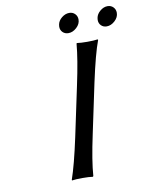

<svg xmlns="http://www.w3.org/2000/svg" viewBox="-89 -862 720 929"><g transform="rotate(-10 271.5 -397.5)"><path d="M377.9 -645Q411.1 -645 429.2 -647.9L431.2 -645Q407.2 -581.1 377.9 -444.8L326.2 -200.2Q298.8 -73.2 293.9 0L291 2.9Q272.5 0 241.2 0Q207 0 189 2.9L188 0Q211.9 -68.4 240.2 -200.2L292 -444.8Q318.8 -569.8 325.2 -645L327.1 -647.9Q345.7 -645 377.9 -645ZM446.8 -750Q450.2 -769 467.5 -783.4Q484.9 -797.9 503.9 -797.9Q521 -797.9 532 -786.6Q543 -775.4 543 -758.8Q543 -736.8 524.2 -719.5Q505.4 -702.1 483.9 -702.1Q467.3 -702.1 456.5 -712.9Q445.8 -723.6 445.8 -740.2Q445.8 -746.1 446.8 -750ZM257.8 -750Q261.2 -769.5 278.8 -783.7Q296.4 -797.9 315.9 -797.9Q333 -797.9 344 -786.6Q355 -775.4 355 -758.8Q355 -736.8 336.2 -719.5Q317.4 -702.1 295.9 -702.1Q278.8 -702.1 267.8 -712.9Q256.8 -723.6 256.8 -740.2Q256.8 -746.1 257.8 -750Z"/></g></svg>

Font: Linear Smooth
Style: Italic
Weight: 400
Designer: Philipp H. Poll, Flanker
Foundry: Philipp H. Poll, reworked by Flanker
Version: Version 1.061 | FøM Fix